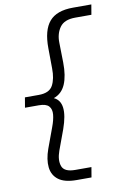

<svg xmlns="http://www.w3.org/2000/svg" viewBox="-96 -796 651 996"><g transform="rotate(-10 229.0 -298.0)"><path d="M312 91 303 144H225Q162 144 130 120Q98 96 93.5 54Q89 12 108 -41L147 -147Q161 -184 163.5 -212Q166 -240 151.5 -256Q137 -272 99 -272H26L35 -325H108Q164 -325 182.5 -359.5Q201 -394 200 -449L199 -555Q198 -650 236.5 -695Q275 -740 361 -740H458L449 -687H364Q306 -687 282.5 -654Q259 -621 260 -574L262 -468Q263 -398 244 -354Q225 -310 182 -295Q250 -264 202 -128L163 -22Q146 25 157.5 58Q169 91 227 91Z"/></g></svg>

Font: Inria Sans Light
Style: Italic
Weight: 300
Italic angle: -10°
Designer: Black Foundry Team
Foundry: Black Foundry
Version: Version 1.2; ttfautohint (v1.8.3)